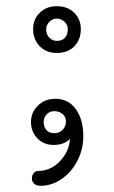

<svg xmlns="http://www.w3.org/2000/svg" viewBox="-20 -471 369 620"><path d="M87 -377Q87 -409 108.5 -430Q130 -451 163 -451Q198 -451 219.5 -430Q241 -409 241 -377Q241 -343 220 -321.5Q199 -300 163 -300Q129 -300 108 -322Q87 -344 87 -377ZM129 -377Q129 -360 139 -349.5Q149 -339 164 -339Q181 -339 190 -349.5Q199 -360 199 -377Q199 -391 188 -401Q177 -411 162 -411Q150 -411 139.5 -400.5Q129 -390 129 -377ZM249 -31Q249 11 230 48Q211 85 179 107Q147 129 111 129Q98 129 90.5 122.5Q83 116 83 105Q83 95 89 88Q95 81 103 81Q144 81 174 49Q204 17 206 -23Q188 -3 153 -3Q121 -3 100.5 -24.5Q80 -46 80 -77Q80 -108 102.5 -130Q125 -152 158 -152Q201 -152 225 -118.5Q249 -85 249 -31ZM193 -79Q193 -93 182.5 -102.5Q172 -112 155 -112Q140 -112 130.5 -101.5Q121 -91 121 -77Q121 -61 130 -51Q139 -41 155 -41Q172 -41 182.5 -52Q193 -63 193 -79Z"/></svg>

Font: Mali
Style: Regular
Weight: 400
Version: Version 1.000; ttfautohint (v1.6)